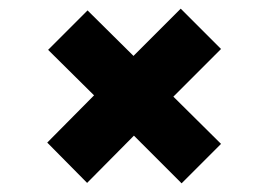

<svg xmlns="http://www.w3.org/2000/svg" viewBox="-20 -525 622 443"><path d="M399 -102 289 -212 181 -103 89 -196 197 -305 91 -410 182 -501 288 -396 397 -505 490 -412 380 -302 490 -193Z"/></svg>

Font: Literata ExtraBold
Style: Regular
Weight: 800
Designer: Latin by Veronika Burian and Jose Scaglione. Greek by Irene Vlachou. Cyrillic by Vera Evstafieva.
Foundry: TypeTogether
Version: Version 3.103;gftools[0.9.29]